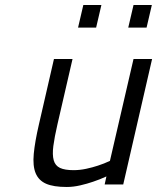

<svg xmlns="http://www.w3.org/2000/svg" viewBox="-20 -735 626 765"><path d="M586 -500 471 0H397L404 -32Q378 -20 351 -11Q328 -3 300 3.5Q272 10 246 10Q193 10 163.5 -3Q134 -16 122 -45Q110 -74 114.5 -122Q119 -170 135 -239L195 -500H269L209 -240Q197 -188 192.5 -153Q188 -118 194 -96.5Q200 -75 219 -66Q238 -57 273 -57Q298 -57 323.5 -62.5Q349 -68 370 -75Q395 -83 418 -94L512 -500ZM312 -715H384L363 -625H291ZM512 -715H585L564 -625H491Z"/></svg>

Font: Panefresco 400wt
Style: Italic
Weight: 400
Foundry: Campivisivi & Chank Co
Version: Version 1.001